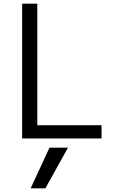

<svg xmlns="http://www.w3.org/2000/svg" viewBox="-20 -750 640 1040"><path d="M226 270H146L248 50H348ZM100 0V-730H182V-72H530V0Z"/></svg>

Font: M PLUS Code Latin Expanded
Style: Regular
Weight: 400
Width: 7
Designer: Coji Morishita
Foundry: UNDERFOREST DESIGN
Version: Version 1.002; ttfautohint (v1.8.3)